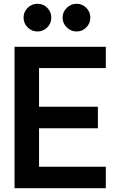

<svg xmlns="http://www.w3.org/2000/svg" viewBox="-20 -998 637 1018"><path d="M179.2 -831.1Q148.4 -831.1 126.7 -852.5Q105 -874 105 -904.8Q105 -934.6 126.5 -956.3Q147.9 -978 179.2 -978Q209 -978 230.5 -956.5Q252 -935.1 252 -904.8Q252 -874 230.5 -852.5Q209 -831.1 179.2 -831.1ZM312 -904.8Q312 -934.6 334 -956.3Q356 -978 386 -978Q416 -978 437.5 -956.5Q459 -935.1 459 -904.8Q459 -874 437.5 -852.5Q416 -831.1 386 -831.1Q356 -831.1 334 -852.5Q312 -874 312 -904.8ZM187 -637.2V-432.1H499V-317.9H187V-113.8H541V0H57.1V-750H541V-637.2Z"/></svg>

Font: Oakes Grotesk
Style: SemiBold
Weight: 600
Designer: Samuel Oakes
Foundry: Samuel Oakes
Version: Version 1.0 | wf-rip DC20170320